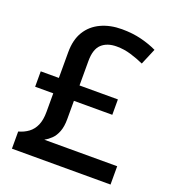

<svg xmlns="http://www.w3.org/2000/svg" viewBox="-132 -825 836 926"><g transform="rotate(20 286.0 -361.5)"><path d="M336 -723Q391 -723 436.5 -711.5Q482 -700 517 -683L482 -600Q451 -614 415 -625Q379 -636 341 -636Q292 -636 264 -610Q236 -584 236 -523V-398H433V-319H236V-225Q236 -187 226 -161Q216 -135 200 -119.5Q184 -104 166 -94H540V0H34V-88Q63 -96 84.5 -112Q106 -128 118 -155Q130 -182 130 -224V-319H37V-398H130V-530Q130 -594 156 -636.5Q182 -679 229 -701Q276 -723 336 -723Z"/></g></svg>

Font: Noto Sans Cham Medium
Style: Regular
Weight: 500
Version: Version 2.002